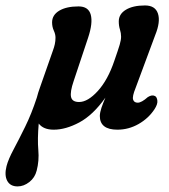

<svg xmlns="http://www.w3.org/2000/svg" viewBox="-89 -467 620 704"><path d="M105 -281.5Q109.5 -293.5 112 -305Q114.5 -316.5 114.5 -329Q114.5 -341.5 108.2 -355Q102 -368.5 102 -385Q102 -412 128.2 -427.8Q154.5 -443.5 199 -443.5Q235.5 -443.5 243.8 -413Q252 -382.5 234 -328.5L181 -169.5Q167.5 -130 171.5 -111.5Q175.5 -93 201 -93Q233 -93 269.8 -133.5Q306.5 -174 330 -243.5Q344.5 -285 349.8 -302.8Q355 -320.5 355 -332.5Q355 -345.5 350.8 -358.8Q346.5 -372 346.5 -388.5Q346.5 -415.5 372.5 -431.2Q398.5 -447 442.5 -447Q480.5 -447 490.2 -417Q500 -387 480 -338L408 -144Q395.5 -113.5 399 -102Q402.5 -90.5 416 -90.5Q430 -90.5 453 -111Q469 -121 480 -114.5Q486.5 -110.5 488 -97.8Q489.5 -85 477.5 -66.5Q455.5 -33 419 -12.2Q382.5 8.5 341.5 8.5Q277 8.5 277 -42Q277.5 -55.5 283 -71.8Q288.5 -88 297.5 -109Q252 -45 202 -18.2Q152 8.5 108 8.5Q70 8.5 53 -14Q48 43.5 51.5 83Q55 122.5 45.5 158.5Q39 184.5 18.5 200.5Q-2 216.5 -24.5 216.5Q-51.5 216.5 -62.5 196Q-73.5 175.5 -65 142Q-58.5 117 -39.2 81Q-20 45 3.2 -2.2Q26.5 -49.5 46 -109Q50.5 -127 58 -147.5Z"/></svg>

Font: Fraunces 144pt S100 SemiBold
Style: Italic
Weight: 600
Italic angle: -16°
Version: Version 1.000; ttfautohint (v1.8.3)